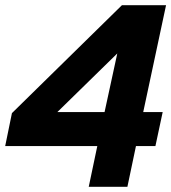

<svg xmlns="http://www.w3.org/2000/svg" viewBox="-27 -720 660 740"><path d="M315 0 348 -157H-7L19 -284L443 -700H613L525 -288H600L572 -157H497L464 0ZM194 -288H376L425 -514Z"/></svg>

Font: Red Hat Mono
Style: Italic
Weight: 300
Italic angle: -12°
Monospace: yes
Designer: Pentagram, MCKL
Foundry: Pentagram, MCKL
Version: Version 1.023